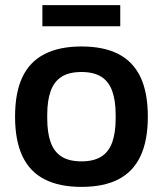

<svg xmlns="http://www.w3.org/2000/svg" viewBox="-20 -720 638 752"><path d="M299 12Q213 12 155 -17.5Q97 -47 68 -108Q39 -169 39 -263Q39 -358 68 -418.5Q97 -479 155 -508.5Q213 -538 299 -538Q386 -538 443.5 -508.5Q501 -479 530 -418.5Q559 -358 559 -263Q559 -169 530 -108Q501 -47 443.5 -17.5Q386 12 299 12ZM299 -88Q347 -88 376.5 -106.5Q406 -125 419.5 -162.5Q433 -200 433 -256V-270Q433 -326 419.5 -363.5Q406 -401 376.5 -419.5Q347 -438 299 -438Q251 -438 221.5 -419.5Q192 -401 178.5 -363.5Q165 -326 165 -270V-256Q165 -200 178.5 -162.5Q192 -125 221.5 -106.5Q251 -88 299 -88ZM146 -617V-700H451V-617Z"/></svg>

Font: Archivo SemiBold
Style: Regular
Weight: 600
Designer: Hector Gatti
Foundry: Omnibus-Type
Version: Version 2.001